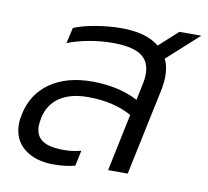

<svg xmlns="http://www.w3.org/2000/svg" viewBox="-69 -651 803 743"><g transform="rotate(10 332.0 -280.0)"><path d="M28 -116Q28 -133 33 -156Q50 -237 115 -282Q180 -327 279 -327Q383 -327 460 -287L472 -345Q478 -371 478 -392Q478 -441 443 -464.5Q408 -488 332 -488Q285 -488 238.5 -479.5Q192 -471 155 -456L169 -518Q201 -532 254 -541Q307 -550 355 -550Q453 -550 504 -508L578 -575H664L540 -463Q554 -435 554 -396Q554 -374 549 -346L476 0H399L446 -225Q376 -265 273 -265Q206 -265 163.5 -237Q121 -209 109 -155Q105 -131 105 -122Q105 -84 131.5 -65.5Q158 -47 216 -47Q252 -47 284 -56L271 5Q234 15 186 15Q116 15 72 -19.5Q28 -54 28 -116Z"/></g></svg>

Font: Prompt Light
Style: Italic
Weight: 300
Italic angle: -12°
Designer: Katatrad Team
Foundry: CadsonDemak
Version: Version 1.000